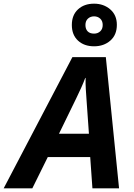

<svg xmlns="http://www.w3.org/2000/svg" viewBox="-80 -1025 728 1045"><path d="M-60 0 314 -714H496L568 0H423L411 -170H180L96 0ZM404 -297 391 -481Q389 -510 387 -540Q385 -570 386 -601H384Q374 -574 362 -547.5Q350 -521 335 -490L241 -297ZM432 -773Q378 -773 344.5 -804Q311 -835 311 -889Q311 -943 344.5 -974Q378 -1005 432 -1005Q484 -1005 520 -974Q556 -943 556 -890Q556 -835 520.5 -804Q485 -773 432 -773ZM432 -842Q452 -842 465.5 -854.5Q479 -867 479 -889Q479 -911 465.5 -923.5Q452 -936 432 -936Q412 -936 398.5 -923.5Q385 -911 385 -889Q385 -867 397 -854.5Q409 -842 432 -842Z"/></svg>

Font: BC Sans
Style: Bold Italic
Weight: 700
Italic angle: -12°
Designer: Monotype Design Team
Province of B.C.
Foundry: Monotype Imaging Inc.
Version: Version 2.000;GOOG;noto-source:20170915:90ef993387c0